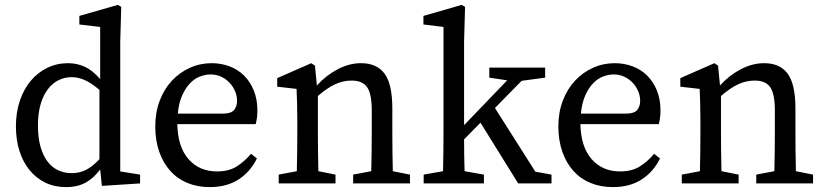

<svg xmlns="http://www.w3.org/2000/svg" viewBox="-20 -749 3370 784"><path d="M386 -382Q352 -411 325 -422.5Q298 -434 273 -434Q245 -434 220 -422Q195 -410 176 -385.5Q157 -361 146 -324Q135 -287 135 -236Q135 -186 145.5 -149.5Q156 -113 174.5 -89Q193 -65 218 -53.5Q243 -42 273 -42Q305 -42 331.5 -55.5Q358 -69 386 -99ZM552 -36V0L396 10L389 -57Q363 -22 330 -3.5Q297 15 249 15Q203 15 165.5 -3Q128 -21 101 -54Q74 -87 59.5 -132.5Q45 -178 45 -233Q45 -290 61 -337.5Q77 -385 105.5 -419Q134 -453 173 -472Q212 -491 258 -491Q294 -491 326 -476.5Q358 -462 389 -426V-639L304 -649V-684L461 -729L475 -721L471 -579V-49Z M888 -285Q924 -285 936 -300Q948 -315 948 -337Q948 -358 939.5 -377.5Q931 -397 916.5 -412Q902 -427 882.5 -436Q863 -445 840 -445Q819 -445 796.5 -436.5Q774 -428 755.5 -408.5Q737 -389 723.5 -358.5Q710 -328 706 -285ZM704 -242Q706 -149 750 -99Q794 -49 866 -49Q914 -49 946 -69Q978 -89 1005 -121L1029 -102Q1003 -48 954.5 -16.5Q906 15 837 15Q786 15 745 -2Q704 -19 675 -51.5Q646 -84 630 -130Q614 -176 614 -233Q614 -290 632 -337.5Q650 -385 681.5 -419Q713 -453 755 -472Q797 -491 844 -491Q883 -491 917.5 -478Q952 -465 977 -440Q1002 -415 1016.5 -379Q1031 -343 1031 -298Q1031 -281 1029 -267Q1027 -253 1024 -242Z M1654 -36V0H1422V-36L1496 -50Q1497 -87 1497.5 -131Q1498 -175 1498 -210V-298Q1498 -366 1479 -393Q1460 -420 1416 -420Q1381 -420 1348.5 -405Q1316 -390 1278 -357V-210Q1278 -177 1278.5 -132.5Q1279 -88 1280 -50L1350 -36V0H1118V-36L1192 -50Q1193 -88 1193.5 -132Q1194 -176 1194 -210V-261Q1194 -302 1193 -329Q1192 -356 1191 -386L1112 -395V-430L1251 -491L1266 -481L1274 -400Q1311 -441 1358.5 -466Q1406 -491 1454 -491Q1519 -491 1550.5 -448Q1582 -405 1582 -306V-210Q1582 -175 1582.5 -131.5Q1583 -88 1584 -50Z M2232 -36V0H2096L1942 -248L1875 -180Q1875 -148 1875.5 -115Q1876 -82 1877 -50L1956 -36V0H1710V-36L1789 -50Q1790 -90 1790.5 -130.5Q1791 -171 1791 -210V-639L1709 -649V-684L1865 -729L1879 -721L1875 -579V-238L2051 -421L1978 -432V-473H2206V-432L2110 -419L2001 -308L2166 -48Z M2534 -285Q2570 -285 2582 -300Q2594 -315 2594 -337Q2594 -358 2585.5 -377.5Q2577 -397 2562.5 -412Q2548 -427 2528.5 -436Q2509 -445 2486 -445Q2465 -445 2442.5 -436.5Q2420 -428 2401.5 -408.5Q2383 -389 2369.5 -358.5Q2356 -328 2352 -285ZM2350 -242Q2352 -149 2396 -99Q2440 -49 2512 -49Q2560 -49 2592 -69Q2624 -89 2651 -121L2675 -102Q2649 -48 2600.5 -16.5Q2552 15 2483 15Q2432 15 2391 -2Q2350 -19 2321 -51.5Q2292 -84 2276 -130Q2260 -176 2260 -233Q2260 -290 2278 -337.5Q2296 -385 2327.5 -419Q2359 -453 2401 -472Q2443 -491 2490 -491Q2529 -491 2563.5 -478Q2598 -465 2623 -440Q2648 -415 2662.5 -379Q2677 -343 2677 -298Q2677 -281 2675 -267Q2673 -253 2670 -242Z M3300 -36V0H3068V-36L3142 -50Q3143 -87 3143.5 -131Q3144 -175 3144 -210V-298Q3144 -366 3125 -393Q3106 -420 3062 -420Q3027 -420 2994.5 -405Q2962 -390 2924 -357V-210Q2924 -177 2924.5 -132.5Q2925 -88 2926 -50L2996 -36V0H2764V-36L2838 -50Q2839 -88 2839.5 -132Q2840 -176 2840 -210V-261Q2840 -302 2839 -329Q2838 -356 2837 -386L2758 -395V-430L2897 -491L2912 -481L2920 -400Q2957 -441 3004.5 -466Q3052 -491 3100 -491Q3165 -491 3196.5 -448Q3228 -405 3228 -306V-210Q3228 -175 3228.5 -131.5Q3229 -88 3230 -50Z"/></svg>

Font: SourceSerifPro
Style: Book
Weight: 400
Designer: Frank Grießhammer
Foundry: Adobe Systems Incorporated
Version: Version 1.014;PS Version 1.0;hotconv 1.0.73;makeotf.lib2.5.5